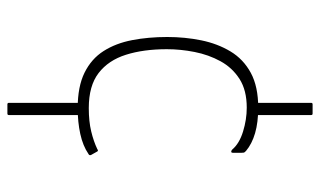

<svg xmlns="http://www.w3.org/2000/svg" viewBox="-193 -555 865 519"><g transform="rotate(90 239.5 -295.5)"><path d="M272 -73Q214 -73 176.5 -91.5Q139 -110 118 -143Q97 -176 88.5 -220Q80 -264 80 -315Q80 -363 89 -407Q98 -451 119 -486Q140 -521 177 -541Q214 -561 271 -561Q311 -561 340 -552.5Q369 -544 388 -528Q392 -524 392.5 -522.5Q393 -521 393 -516V-493Q393 -488 390 -488Q387 -488 384 -491Q368 -510 335.5 -520Q303 -530 271 -530Q224 -530 193.5 -510.5Q163 -491 145.5 -459Q128 -427 120.5 -389Q113 -351 113 -314Q113 -251 128 -203.5Q143 -156 177.5 -129.5Q212 -103 272 -103Q308 -103 335 -109.5Q362 -116 383 -126Q388 -130 390 -125L399 -109Q400 -106 399 -104.5Q398 -103 396 -102Q374 -87 342 -80Q310 -73 272 -73ZM291 -89V113Q291 115 290 116Q289 117 287 117H262Q260 117 259 116Q258 115 258 113V-89ZM258 -541V-704Q258 -706 259 -707Q260 -708 262 -708H287Q289 -708 290 -707Q291 -706 291 -704V-541Z"/></g></svg>

Font: Glory Thin
Style: Regular
Weight: 100
Designer: Robert Leuschke
Foundry: Robert Leuschke
Version: Version 1.011